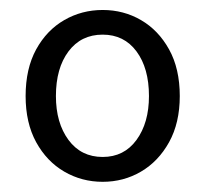

<svg xmlns="http://www.w3.org/2000/svg" viewBox="-20 -609 404 377"><path d="M181.6 -252Q140.6 -252 106.2 -272Q71.8 -292 51 -329.8Q30.3 -367.7 30.3 -420.4Q30.3 -474.1 51 -512Q71.8 -549.8 106.2 -569.6Q140.6 -589.4 181.6 -589.4Q222.7 -589.4 256.8 -569.6Q291 -549.8 312 -512Q333 -474.1 333 -420.4Q333 -367.7 312 -329.8Q291 -292 256.8 -272Q222.7 -252 181.6 -252ZM181.6 -300.8Q223.6 -300.8 248 -334.2Q272.5 -367.7 272.5 -420.4Q272.5 -475.1 248 -508.1Q223.6 -541 181.6 -541Q139.2 -541 114.5 -508.1Q89.8 -475.1 89.8 -420.4Q89.8 -367.7 114.5 -334.2Q139.2 -300.8 181.6 -300.8Z"/></svg>

Font: Varta Light
Style: Regular
Weight: 400
Version: Version 1.004